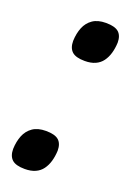

<svg xmlns="http://www.w3.org/2000/svg" viewBox="-114 -592 437 642"><g transform="rotate(20 105.0 -271.0)"><path d="M1 -45Q2 -72 10.5 -93Q19 -114 37 -126.5Q55 -139 84 -139Q116 -139 129.5 -127Q143 -115 143 -90Q142 -69 137 -52Q132 -35 122.5 -22Q113 -9 97.5 -2Q82 5 60 5Q28 5 14.5 -7.5Q1 -20 1 -45ZM66 -453Q67 -480 75.5 -501Q84 -522 102 -534.5Q120 -547 149 -547Q181 -547 194.5 -535Q208 -523 208 -498Q207 -477 202 -460Q197 -443 187.5 -430Q178 -417 162.5 -410Q147 -403 125 -403Q93 -403 79.5 -415.5Q66 -428 66 -453Z"/></g></svg>

Font: Georama ExtraCondensed Thin SemiBold
Style: Italic
Weight: 600
Italic angle: -9°
Version: Version 1.001